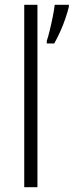

<svg xmlns="http://www.w3.org/2000/svg" viewBox="-20 -780 307 800"><path d="M136 0H81V-760H136ZM267 -752Q262 -731 252.5 -703Q243 -675 230.5 -647.5Q218 -620 206 -599H175V-610Q180 -624 187 -652.5Q194 -681 200 -711Q206 -741 208 -760H267Z"/></svg>

Font: Noto Sans Myanmar UI SemiCondensed Light
Style: Regular
Weight: 300
Width: 4
Designer: Monotype Design Team
Foundry: Monotype Imaging Inc.
Version: Version 2.103; ttfautohint (v1.8.4.7-5d5b)